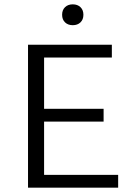

<svg xmlns="http://www.w3.org/2000/svg" viewBox="-20 -864 622 884"><path d="M266 -796Q266 -818 279.5 -831Q293 -844 315 -844Q337 -844 350.5 -831Q364 -818 364 -796Q364 -774 350.5 -761Q337 -748 315 -748Q293 -748 279.5 -761Q266 -774 266 -796ZM524 -59V0H109V-658H495V-599H183V-363H457V-304H183V-59Z"/></svg>

Font: Ysabeau SC
Style: Regular
Weight: 400
Designer: Christian Thalmann (Catharsis Fonts)
Version: Version 0.003